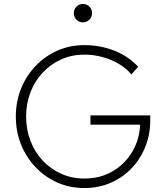

<svg xmlns="http://www.w3.org/2000/svg" viewBox="-20 -939 837 970"><path d="M406 11Q333 11 270.5 -16.5Q208 -44 160.5 -93.5Q113 -143 86.5 -208.5Q60 -274 60 -350Q60 -426 86.5 -491.5Q113 -557 160.5 -606.5Q208 -656 270.5 -683.5Q333 -711 406 -711Q486 -711 556.5 -683.5Q627 -656 678 -602L644 -563Q604 -610 539.5 -636.5Q475 -663 406 -663Q343 -663 289.5 -639Q236 -615 196 -572.5Q156 -530 134 -473Q112 -416 112 -350Q112 -284 134 -227Q156 -170 196 -127.5Q236 -85 289.5 -61Q343 -37 406 -37Q485 -37 547 -72.5Q609 -108 646.5 -169.5Q684 -231 688 -309H437V-356H739V-330Q739 -259 714 -197Q689 -135 644.5 -88.5Q600 -42 539 -15.5Q478 11 406 11ZM399 -826Q380 -826 366.5 -839.5Q353 -853 353 -873Q353 -892 366.5 -905.5Q380 -919 399 -919Q418 -919 431.5 -905.5Q445 -892 445 -873Q445 -853 431.5 -839.5Q418 -826 399 -826Z"/></svg>

Font: Red Hat Text VF
Style: Regular
Weight: 300
Designer: Pentagram, MCKL
Foundry: Pentagram, MCKL
Version: Version 1.023